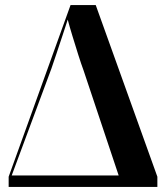

<svg xmlns="http://www.w3.org/2000/svg" viewBox="-20 -734 648 754"><path d="M14 0V-40L257 -714H356L598 -40V0ZM26 -45H446L308 -458Q299 -482 287.5 -518.5Q276 -555 264.5 -592.5Q253 -630 246 -657Q237 -630 225.5 -594.5Q214 -559 202 -524Q190 -489 182 -465Z"/></svg>

Font: Noto Serif Display SemiCondensed
Style: Bold
Weight: 700
Width: 4
Designer: Monotype Design Team
Foundry: Monotype Imaging Inc.
Version: Version 2.009